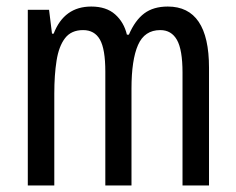

<svg xmlns="http://www.w3.org/2000/svg" viewBox="-20 -567 722 587"><path d="M493 -547Q619 -547 619 -360V0H538V-345Q538 -415 521 -445Q504 -475 470 -475Q422 -475 402 -429.5Q382 -384 382 -296V0H302V-348Q302 -417 285.5 -446Q269 -475 234 -475Q198 -475 179 -450.5Q160 -426 153 -382Q146 -338 146 -281V0H65V-537H130L139 -464H144Q176 -547 259 -547Q305 -547 332 -523Q359 -499 368 -461H374Q393 -505 421 -526Q449 -547 493 -547Z"/></svg>

Font: Noto Sans Gurmukhi ExtraCondensed
Style: Regular
Weight: 400
Width: 2
Designer: Jelle Bosma - Monotype Design Team
Foundry: Monotype Imaging Inc.
Version: Version 2.004; ttfautohint (v1.8.4.7-5d5b)